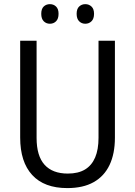

<svg xmlns="http://www.w3.org/2000/svg" viewBox="-20 -914 664 943"><path d="M544.4 -713.9V-237.8Q544.4 -159.2 518.1 -103.8Q491.7 -48.3 439.9 -19.3Q388.2 9.8 310.5 9.8Q197.3 9.8 138.2 -54.4Q79.1 -118.7 79.1 -238.3V-713.9H159.7V-236.8Q159.7 -148.4 198.7 -105Q237.8 -61.5 313 -61.5Q364.3 -61.5 397.5 -81.5Q430.7 -101.6 447.3 -140.6Q463.9 -179.7 463.9 -237.3V-713.9ZM182.6 -846.2Q182.6 -870.6 194.8 -882.1Q207 -893.6 225.1 -893.6Q243.2 -893.6 255.4 -881.8Q267.6 -870.1 267.6 -846.2Q267.6 -821.8 255.4 -809.6Q243.2 -797.4 225.1 -797.4Q207 -797.4 194.8 -809.6Q182.6 -821.8 182.6 -846.2ZM356.4 -846.2Q356.4 -870.6 368.9 -882.1Q381.3 -893.6 398.9 -893.6Q417 -893.6 429.4 -881.8Q441.9 -870.1 441.9 -846.2Q441.9 -821.8 429.4 -809.6Q417 -797.4 398.9 -797.4Q380.9 -797.4 368.7 -809.6Q356.4 -821.8 356.4 -846.2Z"/></svg>

Font: Open Sans SemiCondensed
Style: Regular
Weight: 400
Width: 4
Designer: Monotype Design Team
Foundry: Monotype Imaging Inc.
Version: Version 3.000